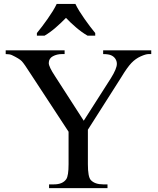

<svg xmlns="http://www.w3.org/2000/svg" viewBox="-20 -974 818 994"><path d="M514 -713.5H763V-694H748.5Q735 -694 708.5 -682.2Q682 -670.5 660.2 -647.8Q638.5 -625 607.5 -573.5L435 -302.5V-124Q435 -58.5 450 -42Q471 -19.5 514 -19.5H536.5V0H234V-19.5H259Q304.5 -19.5 323 -46.5Q335 -64 335 -124V-292L139 -591Q105 -644.5 92.5 -657.5Q80 -670.5 41 -689Q30 -694 9.5 -694V-713.5H314.5V-694H299.5Q275 -694 253.8 -682.8Q232.5 -671.5 232.5 -647.5Q232.5 -628.5 265 -579.5L413.5 -349L554 -569Q585 -618.5 585 -643.5Q585 -657.5 577.5 -669.2Q570 -681 556 -687.5Q542 -694 514 -694ZM171 -803Q183 -817.5 197.5 -836.5Q212 -855.5 226.2 -875.8Q240.5 -896 253 -916.2Q265.5 -936.5 273.5 -953.5H370.5Q378.5 -936.5 391 -916.2Q403.5 -896 417.8 -875.8Q432 -855.5 446.5 -836.5Q461 -817.5 473 -803V-789.5H433Q403.5 -806.5 374 -831.8Q344.5 -857 321.5 -881.5Q298 -857 269 -831.8Q240 -806.5 211 -789.5H171Z"/></svg>

Font: MM Phetkon
Style: Regular
Weight: 400
Designer: Khon Soe Zaw Thu
Version: Version 1.00 July 15, 2016, initial release